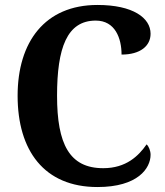

<svg xmlns="http://www.w3.org/2000/svg" viewBox="-20 -744 665 774"><path d="M373 10C536 10 587 -66 587 -120C587 -136 580 -154 571 -162C539 -116 489 -66 396 -66C260 -66 210 -163 210 -358C210 -551 250 -661 366 -661C444 -661 470 -590 470 -524C546 -524 587 -559 587 -608C587 -672 516 -724 373 -724C161 -724 51 -575 51 -358C51 -137 158 10 373 10Z"/></svg>

Font: Noto Serif Tamil SemiCondensed
Style: Bold
Weight: 700
Width: 4
Designer: Indian Type Foundry, Tom Grace, and the Monotype Design Team
Foundry: Monotype Imaging Inc.
Version: Version 2.004